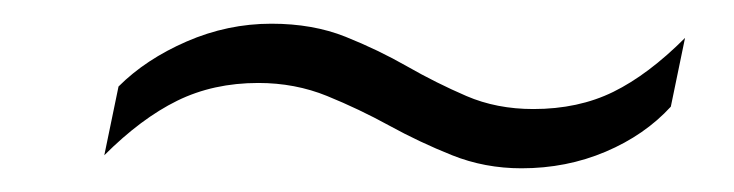

<svg xmlns="http://www.w3.org/2000/svg" viewBox="-20 -383 619 162"><path d="M420 -241Q389 -241 361.5 -252Q334 -263 308.5 -277Q283 -291 256 -302Q229 -313 198 -313Q160 -313 129.5 -298Q99 -283 68 -252L80 -310Q103 -333 137.5 -348Q172 -363 209 -363Q244 -363 271.5 -352Q299 -341 323.5 -327Q348 -313 373.5 -302Q399 -291 430 -291Q468 -291 497.5 -305.5Q527 -320 558 -351L546 -293Q524 -269 491 -255Q458 -241 420 -241Z"/></svg>

Font: Kanit ExtraLight
Style: Italic
Weight: 275
Italic angle: -12°
Designer: Katatrad Team
Foundry: CadsonDemak
Version: Version 2.000; ttfautohint (v1.8.3)